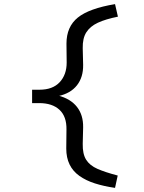

<svg xmlns="http://www.w3.org/2000/svg" viewBox="-20 -716 698 933"><path d="M539 197Q484 189 440.5 175Q397 161 365.5 138.5Q334 116 318 83Q302 50 302 6L303 -87Q304 -150 269 -182.5Q234 -215 170 -215H136V-280H172Q236 -280 270 -316.5Q304 -353 304 -412L303 -504Q303 -586 358 -630.5Q413 -675 539 -696L553 -635Q493 -623 455.5 -605.5Q418 -588 399.5 -559Q381 -530 382 -482L384 -401Q385 -341 354 -301.5Q323 -262 263 -249L262 -252Q323 -236 354 -196.5Q385 -157 384 -97L382 -17Q381 32 398.5 60Q416 88 453.5 104.5Q491 121 552 137Z"/></svg>

Font: Lexend Peta Light
Style: Regular
Weight: 300
Version: Version 1.007